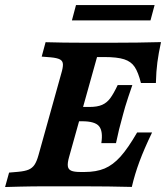

<svg xmlns="http://www.w3.org/2000/svg" viewBox="-39 -737 655 757"><path d="M40.7 -1.2Q10.3 -0.8 -19 0.4L-3.2 -56.5L32.4 -59.6Q59.2 -62 73.8 -68.2Q88.4 -74.4 97.2 -87.6Q106 -100.7 112.9 -125.8L202 -445.2Q209.7 -470.7 209.1 -483.6Q208.6 -496.5 197.7 -502.5Q186.7 -508.6 160.8 -511L125.4 -513.8L140.7 -570.6Q207.7 -568.5 297 -568.5H297.5H401.4Q505.4 -568.5 595.8 -571Q586.1 -526.6 581.5 -491.5Q576.8 -456.4 575.6 -409.7H516.7Q506.2 -451.6 492.1 -473Q478 -494.4 450.6 -503.2Q423.2 -512.1 372.4 -512.1H343.6L233.4 -118.1Q226.6 -94.2 228.5 -81.5Q230.3 -68.9 242 -63.9Q253.6 -58.9 278 -58.9H294.4Q340.6 -58.9 373.5 -72.7Q406.4 -86.5 436.2 -119.7Q466 -153 501.6 -214.6H560.5Q529.2 -149.4 510.8 -99.8Q492.4 -50.2 480.7 0Q388.8 -2.4 288 -2.4H142.7H137.7Q89.2 -2.4 40.7 -1.2ZM264.6 -315.3H420.3L404.1 -258.9H248.5ZM284.5 -258.9 313.6 -315.3Q345 -315.3 363.8 -323.7Q382.6 -332 395.8 -349.9Q409 -367.8 425 -401.6H482.8Q464.9 -350.1 454.7 -316.5L446.5 -287.1Q428.9 -224.8 418.3 -172.6H360.5Q367.7 -219.2 351.8 -239Q336 -258.9 284.5 -258.9ZM260.6 -716.9H570.5L554.3 -656.5H244.5Z"/></svg>

Font: Playfair Micro SmCond SmLight
Style: Italic
Weight: 360
Width: 4
Italic angle: -15.6°
Designer: Claus Eggers Sørensen
Foundry: Claus Eggers Sørensen
Version: Version 2.203;Glyphs 3.3 (3326)